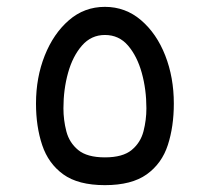

<svg xmlns="http://www.w3.org/2000/svg" viewBox="-20 -535 612 560"><path d="M286 5Q208 5 164.5 -26.5Q121 -58 103 -112Q85 -166 85 -233Q85 -309 110.5 -373Q136 -437 181 -476Q226 -515 286 -515Q346 -515 391.5 -476Q437 -437 462 -373Q487 -309 487 -233Q487 -166 469.5 -112Q452 -58 408 -26.5Q364 5 286 5ZM286 -76Q338 -76 364 -97.5Q390 -119 398.5 -152Q407 -185 407 -219Q407 -274 393.5 -322.5Q380 -371 353.5 -402Q327 -433 286 -433Q246 -433 219 -402Q192 -371 178.5 -322.5Q165 -274 165 -219Q165 -185 173.5 -152Q182 -119 208 -97.5Q234 -76 286 -76Z"/></svg>

Font: Noto Sans Living
Style: Regular
Weight: 400
Designer: Monotype Design Team
Foundry: Monotype Imaging Inc.
Version: Version 2.013; ttfautohint (v1.8.4.7-5d5b)